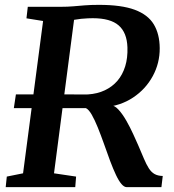

<svg xmlns="http://www.w3.org/2000/svg" viewBox="-20 -771 718 791"><path d="M3.5 0 8 -43.5 75 -57 157.5 -684.5 89 -695.5 94.5 -743H231.5Q259 -743 281.8 -745Q304.5 -747 329.5 -749Q354.5 -751 388 -751Q480.5 -751 535 -730.8Q589.5 -710.5 613.5 -670.8Q637.5 -631 638 -573Q638.5 -511 609.2 -457.2Q580 -403.5 528 -369Q476 -334.5 408 -329L435 -337Q451 -338 468 -319.5Q485 -301 500.8 -273.2Q516.5 -245.5 529 -218Q541.5 -190.5 549 -173.5Q563 -141 573 -117.2Q583 -93.5 593 -77.8Q603 -62 616.5 -54.2Q630 -46.5 650.5 -46L645 0H502Q491.5 0 480.5 -12.8Q469.5 -25.5 458 -49.8Q446.5 -74 433.5 -108.5Q421 -143 408.2 -178.8Q395.5 -214.5 382.8 -246Q370 -277.5 357.8 -298.8Q345.5 -320 334 -325.5Q330.5 -325.5 320.5 -325.5Q310.5 -325.5 291 -325.5Q271.5 -325.5 238.5 -325.5Q205.5 -325.5 156.2 -325.5Q107 -325.5 37 -325.5L45.5 -382Q104 -382 148 -382Q192 -382 224 -382Q256 -382 277.5 -382Q299 -382 312.5 -381.8Q326 -381.5 333 -381.8Q340 -382 342.5 -382Q381 -384.5 411.8 -399Q442.5 -413.5 463.8 -438.2Q485 -463 495.8 -497.8Q506.5 -532.5 505 -576Q503 -636.5 469 -666.2Q435 -696 362 -696Q355 -696 342 -695.5Q329 -695 314.2 -693.5Q299.5 -692 286.2 -689.5Q273 -687 265 -683.5L289.5 -723L202.5 -57L293.5 -43.5L290 0Z"/></svg>

Font: Merriweather 20pt SemiBold
Style: Italic
Weight: 600
Italic angle: -7.8°
Version: Version 2.101